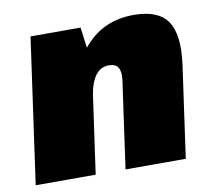

<svg xmlns="http://www.w3.org/2000/svg" viewBox="-66 -628 784 703"><g transform="rotate(-10 326.0 -276.0)"><path d="M391 -320Q396 -354 386.5 -370Q377 -386 352 -386Q321 -386 302 -360.5Q283 -335 275 -285L197 -210L203 -250Q225 -398 294 -475Q363 -552 473 -552Q564 -552 598.5 -502Q633 -452 618 -341L570 0H346ZM88 -540H274L292 -403L235 0H12Z"/></g></svg>

Font: Pathway Extreme Condensed Black
Style: Italic
Weight: 900
Width: 3
Italic angle: -8°
Version: Version 1.001;gftools[0.9.26]